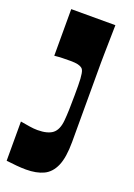

<svg xmlns="http://www.w3.org/2000/svg" viewBox="-152 -554 561 805"><g transform="rotate(20 128.5 -151.5)"><path d="M-16 15Q7 19 26 22Q45 25 61 25Q84 25 101 20.5Q118 16 128 8Q150 -9 154 -51Q158 -93 158 -166Q158 -190 158 -208Q158 -226 157 -239Q156 -252 154.5 -261Q153 -270 150.5 -275.5Q148 -281 144 -284Q138 -289 126 -292Q114 -295 92 -295Q72 -295 56 -294.5Q40 -294 21 -292V-500H218Q217 -453 216.5 -422Q216 -391 215.5 -370Q215 -349 215 -330.5Q215 -312 215 -290Q215 -268 215 -236Q215 -209 215 -179.5Q215 -150 215 -118Q215 -86 215 -51Q215 -16 215 22Q215 91 198.5 129Q182 167 150.5 182Q119 197 72 197Q53 197 30.5 195Q8 193 -16 190Z"/></g></svg>

Font: Ojuju ExtraBold
Style: Regular
Weight: 800
Designer: Chisaokwu Joboson, Mirko Velimirovic
Foundry: Udi Foundry
Version: Version 1.000